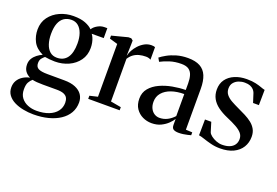

<svg xmlns="http://www.w3.org/2000/svg" viewBox="-103 -841 2011 1394"><g transform="rotate(20 902.0 -144.0)"><path d="M230 242.5Q190.5 242.5 151.8 235Q113 227.5 81.8 212Q50.5 196.5 31.8 171.5Q13 146.5 13 111.5Q13 82.5 26.2 59.8Q39.5 37 63.2 21.5Q87 6 117 0Q92 -12 77.8 -32.2Q63.5 -52.5 63.5 -84Q63.5 -109 75.2 -128.8Q87 -148.5 106 -163.2Q125 -178 146.5 -187.5Q91.5 -214 70 -256Q48.5 -298 48.5 -347.5Q48.5 -404 78.8 -444.5Q109 -485 157.8 -506.8Q206.5 -528.5 262 -528.5Q319 -528.5 354.5 -514.2Q390 -500 409.5 -480Q421 -500 447 -514.8Q473 -529.5 499 -529.5H521.5V-453L428.5 -452.5Q436.5 -443.5 443 -428.2Q449.5 -413 453.5 -393.8Q457.5 -374.5 457.5 -352.5Q457.5 -296.5 428.2 -256Q399 -215.5 350.8 -193.5Q302.5 -171.5 245.5 -171.5Q226 -171.5 205.2 -173.5Q184.5 -175.5 168 -178.5Q157.5 -170.5 146.2 -157Q135 -143.5 135 -120Q135 -90 156.5 -78.8Q178 -67.5 227 -67.5L356.5 -67Q409 -67 443.8 -52.2Q478.5 -37.5 496 -11.8Q513.5 14 513.5 47.5Q513.5 93 492.8 129Q472 165 434 190.2Q396 215.5 344.2 229Q292.5 242.5 230 242.5ZM242 210Q296.5 210 336.5 194.2Q376.5 178.5 398 150Q419.5 121.5 419.5 84.5Q419.5 63.5 412 48.2Q404.5 33 384.8 24.2Q365 15.5 329 15.5H221.5Q195.5 15.5 174.8 13.8Q154 12 140 8.5Q125.5 20 114.8 38.8Q104 57.5 104 94Q104 133.5 123.2 159Q142.5 184.5 173.8 197.2Q205 210 242 210ZM249.5 -202.5Q301.5 -202.5 328.8 -240.2Q356 -278 356 -350.5Q356 -395 344.2 -428Q332.5 -461 310.8 -479.2Q289 -497.5 258.5 -497.5Q225 -497.5 201 -481.5Q177 -465.5 164.2 -433Q151.5 -400.5 151.5 -351Q151.5 -307.5 162.5 -274Q173.5 -240.5 195.2 -221.5Q217 -202.5 249.5 -202.5Z M566.5 0V-24L628 -38.5V-446.5L565 -465V-488L688 -520H710L725 -508L724.5 -475.5L722 -390L724.5 -396Q727.5 -412 739 -433.5Q750.5 -455 769.5 -475.5Q788.5 -496 813 -509.5Q837.5 -523 866 -523Q876.5 -523 883.2 -521.8Q890 -520.5 894 -518.5V-421.5Q889.5 -425 879.8 -428.2Q870 -431.5 856.5 -431.5Q829 -431.5 805 -425.2Q781 -419 761.8 -405Q742.5 -391 728 -368L728.5 -38.5L809.5 -24V0Z M1058 9Q1021 9 988.5 -6.5Q956 -22 935.2 -52.5Q914.5 -83 914.5 -129.5Q914.5 -176.5 942 -209.2Q969.5 -242 1013.8 -262.5Q1058 -283 1109.8 -292.5Q1161.5 -302 1210 -302.5V-353Q1210 -389 1202 -415.2Q1194 -441.5 1174 -455.8Q1154 -470 1117 -470Q1067 -470 1026.5 -456.8Q986 -443.5 958 -428.5L942.5 -455.5Q959.5 -469.5 989.5 -486.2Q1019.5 -503 1059.5 -514.8Q1099.5 -526.5 1147.5 -526.5Q1205 -526.5 1240.8 -507Q1276.5 -487.5 1293 -447.8Q1309.5 -408 1309.5 -347.5V-32L1359.5 -29.5V-7.5Q1349 -4.5 1334.2 -1Q1319.5 2.5 1302.2 5Q1285 7.5 1267 7.5Q1240.5 7.5 1226.8 -1.2Q1213 -10 1213 -35V-80Q1203.5 -63.5 1182.2 -42.5Q1161 -21.5 1129.8 -6.2Q1098.5 9 1058 9ZM1098.5 -47Q1131.5 -47 1159.5 -61.5Q1187.5 -76 1210 -101V-271Q1154 -271 1111 -255.8Q1068 -240.5 1043.5 -211.8Q1019 -183 1019 -142.5Q1019 -113 1029.8 -91.5Q1040.5 -70 1058.8 -58.5Q1077 -47 1098.5 -47Z M1587 11Q1549.5 11 1515.5 2.2Q1481.5 -6.5 1455.2 -15.5Q1429 -24.5 1413 -26.5L1414.5 -149H1463L1485.5 -76Q1490 -63.5 1507 -50.2Q1524 -37 1547 -28Q1570 -19 1593 -19Q1626 -19 1649.8 -28.5Q1673.5 -38 1686.5 -56.5Q1699.5 -75 1699.5 -101Q1699.5 -126 1684 -144.8Q1668.5 -163.5 1638 -180.8Q1607.5 -198 1561.5 -217.5Q1517.5 -236.5 1485.8 -260Q1454 -283.5 1437.2 -314Q1420.5 -344.5 1420.5 -383.5Q1420.5 -429.5 1444 -461.8Q1467.5 -494 1508.5 -511.2Q1549.5 -528.5 1601 -528.5Q1642.5 -528.5 1670.2 -522Q1698 -515.5 1716.5 -508.5Q1735 -501.5 1748 -499L1746.5 -381H1701.5L1679 -451Q1674.5 -464 1664.2 -475Q1654 -486 1637.5 -492.8Q1621 -499.5 1596.5 -499.5Q1573 -500 1550.2 -491.5Q1527.5 -483 1512.5 -465.2Q1497.5 -447.5 1497.5 -420Q1497.5 -392 1513.2 -372.5Q1529 -353 1555.5 -338.2Q1582 -323.5 1613 -309Q1644 -295 1673.2 -280Q1702.5 -265 1725.8 -246.8Q1749 -228.5 1762.5 -204.2Q1776 -180 1776 -146.5Q1776 -100.5 1754 -65Q1732 -29.5 1690 -9.2Q1648 11 1587 11Z"/></g></svg>

Font: Merriweather 120pt
Style: Regular
Weight: 400
Version: Version 2.100